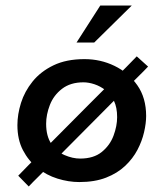

<svg xmlns="http://www.w3.org/2000/svg" viewBox="-20 -649 563 695"><path d="M516 -408Q504 -395 477 -368.5Q450 -342 414.5 -306.5Q379 -271 339.5 -231Q300 -191 260 -151Q220 -111 185 -75.5Q150 -40 123 -13.5Q96 13 84 26L46 -13Q58 -26 84.5 -52.5Q111 -79 146 -114Q181 -149 220.5 -189Q260 -229 299.5 -268.5Q339 -308 374.5 -343.5Q410 -379 436.5 -405.5Q463 -432 475 -445ZM267 10Q228 10 188 -2.5Q148 -15 115.5 -41Q83 -67 63 -105.5Q43 -144 43 -196Q43 -235 56 -276.5Q69 -318 98 -354Q127 -390 173.5 -412.5Q220 -435 286 -435Q344 -435 394.5 -410.5Q445 -386 477 -340.5Q509 -295 509 -229Q509 -203 501.5 -170.5Q494 -138 477.5 -106.5Q461 -75 433 -48.5Q405 -22 364 -6Q323 10 267 10ZM270 -75Q319 -75 348.5 -99Q378 -123 391 -158Q404 -193 404 -225Q404 -260 392.5 -284Q381 -308 362 -322.5Q343 -337 322 -344Q301 -351 282 -351Q235 -351 204.5 -327.5Q174 -304 160.5 -269Q147 -234 147 -201Q147 -156 166 -128Q185 -100 214 -87.5Q243 -75 270 -75ZM457 -629 321 -495H257L343 -629Z"/></svg>

Font: Josefin Sans Thin Medium
Style: Italic
Weight: 500
Italic angle: -7°
Version: Version 2.000